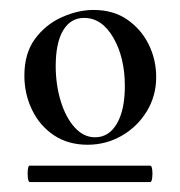

<svg xmlns="http://www.w3.org/2000/svg" viewBox="-20 -650 362 386"><path d="M40 -284Q37 -284 36 -292.5Q35 -301 36 -309Q37 -317 39 -317H282Q285 -317 286 -309Q287 -301 286 -292.5Q285 -284 282 -284ZM156 -359Q117 -359 88.5 -378Q60 -397 44.5 -429Q29 -461 29 -498Q29 -543 50.5 -572Q72 -601 104.5 -615.5Q137 -630 168 -630Q208 -630 236 -610.5Q264 -591 279 -560.5Q294 -530 294 -495Q294 -457 275 -426Q256 -395 224.5 -377Q193 -359 156 -359ZM171 -374Q199 -374 215 -401.5Q231 -429 231 -477Q231 -534 208 -574Q185 -614 149 -614Q122 -614 107 -589Q92 -564 92 -517Q92 -480 102 -447Q112 -414 130 -394Q148 -374 171 -374Z"/></svg>

Font: Cormorant Light SemiBold
Style: Regular
Weight: 600
Version: Version 4.000